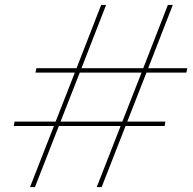

<svg xmlns="http://www.w3.org/2000/svg" viewBox="-20 -760 783 780"><path d="M477 -266 555 -465H304L226 -266ZM373 0 470 -248H219L122 0H102L199 -248H36L39 -266H206L284 -465H124L128 -483H291L391 -740H411L311 -483H562L662 -740H682L582 -483H741L737 -465H575L497 -266H652L649 -248H490L393 0Z"/></svg>

Font: Poppins Thin
Style: Italic
Weight: 250
Italic angle: -10°
Designer: Ninad Kale (Devanagari), Jonny Pinhorn (Latin)
Foundry: Indian Type Foundry
Version: Version 3.200;PS 1.000;hotconv 16.6.54;makeotf.lib2.5.65590